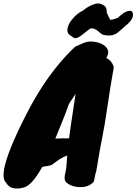

<svg xmlns="http://www.w3.org/2000/svg" viewBox="-56 -1010 782 1100"><path d="M553 -678Q587 -660 596 -625Q576 -513 560 -402.5Q544 -292 529 -217.5Q514 -143 508.5 -106Q503 -69 496 -32L490 -11Q488 0 486 9.5Q484 19 482 30Q454 62 406 62Q355 62 325 36Q307 22 319 -23Q324 -41 325.5 -69.5Q327 -98 329 -117V-119Q299 -108 275 -90.5Q251 -73 245 -68.5Q239 -64 229 -61.5Q219 -59 211 -58Q192 -57 185 -52Q127 52 81 64Q52 73 23 68.5Q-6 64 -23 34Q-55 4 -7 -130Q19 -201 67.5 -300.5Q116 -400 161 -474Q258 -633 374 -742Q393 -750 415 -760.5Q437 -771 458.5 -772Q480 -773 503 -767Q526 -761 542 -749Q579 -721 553 -678ZM339 -415Q318 -355 297 -304.5Q276 -254 261 -216L340 -219Q348 -283 358 -346Q368 -409 377 -472ZM312 -215Q326 -215 340 -217V-218Q327 -217 316 -216Q305 -215 312 -215ZM338 -869Q347 -889 369.5 -913Q392 -937 417 -948L440 -965Q495 -999 523 -987Q537 -982 545.5 -974Q554 -966 556 -946Q553 -942 557 -935Q561 -928 565.5 -916.5Q570 -905 577 -896Q598 -899 619 -908Q627 -915 635 -922Q643 -929 652.5 -935.5Q662 -942 673 -945.5Q684 -949 692 -948Q711 -944 704 -912Q695 -886 659 -859Q616 -818 599 -812Q574 -802 538 -810Q530 -811 521.5 -818.5Q513 -826 503 -834Q479 -852 460 -846Q448 -837 435 -826.5Q422 -816 410 -807Q383 -786 368 -793Q359 -797 351 -805Q317 -822 338 -869ZM391 -931Q388 -928 391.5 -930.5Q395 -933 402 -937Z"/></svg>

Font: Knewave
Style: Regular
Weight: 400
Designer: Tyler Finck
Foundry: Tyler Finck
Version: Version 1.001